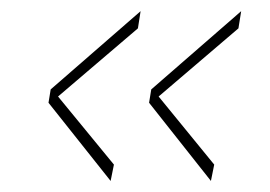

<svg xmlns="http://www.w3.org/2000/svg" viewBox="-20 -459 484 344"><path d="M178.2 -134.8 66.9 -274.9 70.8 -298.8 231.9 -439 227.1 -408.2 84 -286.1 184.1 -164.1ZM357.9 -134.8 247.1 -274.9 251 -298.8 412.1 -439 407.2 -408.2 264.2 -286.1 363.8 -164.1Z"/></svg>

Font: Creato Display Thin
Style: Italic
Weight: 265
Italic angle: -10°
Version: Version 1.000